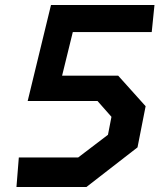

<svg xmlns="http://www.w3.org/2000/svg" viewBox="-20 -750 660 770"><path d="M46 0H326.5L531.5 -159L564 -324L454 -446.5H229L272 -621.5H588.5L599.5 -730H184.5L91 -345H371L427 -281.5L413 -209.5L293.5 -118.5H55.5Z"/></svg>

Font: Monaspace Krypton SemiBold
Style: Italic
Weight: 600
Italic angle: -11°
Designer: Riley Cran & the Lettermatic Team
Foundry: Lettermatic
Version: Version 1.101 (Monaspace Krypton)